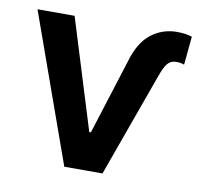

<svg xmlns="http://www.w3.org/2000/svg" viewBox="-65 -607 719 677"><g transform="rotate(10 294.0 -268.5)"><path d="M150.4 -530.3 272.5 -135.7H278.3L363.3 -404.3Q383.3 -474.1 423.6 -505.6Q463.9 -537.1 516.6 -537.1Q548.3 -537.1 570.3 -529.3L560.5 -427.7Q548.3 -432.6 532.2 -432.6Q512.2 -432.6 500.7 -418.7Q489.3 -404.8 477.5 -371.1L343.8 0H207L17.6 -530.3Z"/></g></svg>

Font: Pretendard SemiBold
Style: Regular
Weight: 600
Designer: Base glyphs from Inter by Rasmus Andersson; Hangeul glyphs from Noto Sans CJK(Source Han Sans) by Jang Soo-young and Kan
Foundry: Kil Hyung-jin
Version: Version 1.309